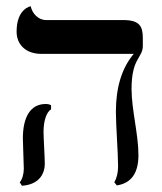

<svg xmlns="http://www.w3.org/2000/svg" viewBox="-20 -580 518 613"><path d="M400 -296C400 -396 436 -394 436 -434V-458C436 -496 426 -516 373 -516H127C102 -516 83 -537 78 -560C78 -560 33 -553 33 -479C33 -438 62 -408 112 -408H407C369 -363 350 -301 350 -223C350 -181 357 -91 357 -49C357 -29 353 -12 345 2L353 12C399 5 422 -27 422 -85C422 -151 400 -230 400 -296ZM119 -159C119 -191 127 -221 143 -231V-244C138 -247 132 -248 126 -248C77 -248 53 -206 53 -138C53 -119 56 -59 56 -41C56 -25 51 -7 43 2L50 13C99 10 123 -19 123 -58C123 -77 119 -140 119 -159Z"/></svg>

Font: Libertinus Serif
Style: Regular
Weight: 400
Designer: Philipp H. Poll, Khaled Hosny
Foundry: Caleb Maclennan
Version: Version 7.050;RELEASE